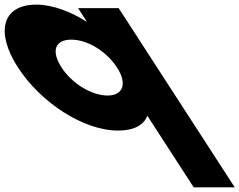

<svg xmlns="http://www.w3.org/2000/svg" viewBox="-221 -548 1032 828"><path d="M-143.5 -257C-46.3 -107 137.7 15 287.7 15C356.7 15 398.8 -8 414.3 -49L614.4 260H791.4L290.7 -513H115.7L153.3 -455H151.3C86.1 -497 6 -528 -64 -528C-214 -528 -240.6 -407 -143.5 -257ZM44.5 -257C-0.8 -327 14.8 -377 86.8 -377C155.8 -377 238.2 -327 283.5 -257C329.5 -186 308.9 -136 242.9 -136C175.9 -136 90.5 -186 44.5 -257Z"/></svg>

Font: Hussar
Style: BdOpOblSeven
Weight: 700
Foundry: Cannot Into Space Fonts
Version: Version 2.00